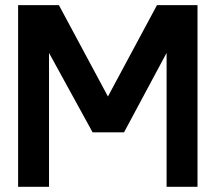

<svg xmlns="http://www.w3.org/2000/svg" viewBox="-20 -720 831 740"><path d="M49.8 0V-700.2H207L396 -348.1L585 -700.2H741.2V0H622.1V-516.1L458 -210H336.9L168.9 -516.1V0Z"/></svg>

Font: Cakra Normal
Style: Regular
Weight: 400
Designer: Lucia Kollert, Vojtech Kollert
Foundry: OoM Type
Version: Version 1.000;Glyphs 3.1.1 (3148)